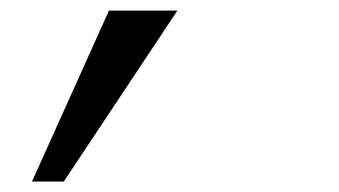

<svg xmlns="http://www.w3.org/2000/svg" viewBox="-20 -166 640 363"><path d="M40.5 177.2 186 -146H315.4L100.6 177.2Z"/></svg>

Font: Liberation Mono
Style: Italic
Weight: 400
Italic angle: -12°
Monospace: yes
Designer: Steve Matteson
Foundry: Ascender Corporation
Version: Version 2.1.5